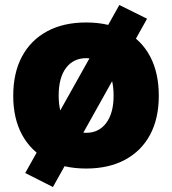

<svg xmlns="http://www.w3.org/2000/svg" viewBox="-20 -663 690 769"><path d="M192 86 81 30 458 -643 569 -588ZM325 12Q234 12 168.5 -23.5Q103 -59 68 -124Q33 -189 33 -279Q33 -371 68 -436.5Q103 -502 168.5 -537.5Q234 -573 325 -573Q416 -573 481.5 -537.5Q547 -502 581.5 -436.5Q616 -371 616 -279Q616 -189 581.5 -124Q547 -59 481.5 -23.5Q416 12 325 12ZM325 -131Q376 -131 405.5 -170.5Q435 -210 435 -280Q435 -352 405.5 -391Q376 -430 325 -430Q274 -430 244.5 -391Q215 -352 215 -280Q215 -209 244.5 -170Q274 -131 325 -131Z"/></svg>

Font: Azeret Mono ExtraBold
Style: Regular
Weight: 800
Designer: Martin Vácha
Foundry: Displaay
Version: Version 1.002